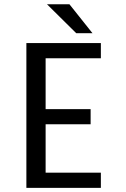

<svg xmlns="http://www.w3.org/2000/svg" viewBox="-20 -908 610 928"><path d="M427 -747.5H348.5L207 -887.5H315.5ZM467.5 -626.5H200.5V-380.5H418V-307.5H200.5V-73.5H467.5V0H107.5V-700H467.5Z"/></svg>

Font: League Mono Narrow
Style: Regular
Weight: 400
Width: 3
Designer: Tyler Finck
Foundry: The League of Moveable Type / Tyler Finck
Version: Version 2.210